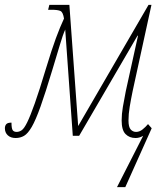

<svg xmlns="http://www.w3.org/2000/svg" viewBox="-42 -556 671 786"><path d="M544 0Q529 9 513 9Q488 9 472 -7Q456 -23 456 -63Q456 -89 461 -118.5Q466 -148 473 -183L523 -410H521L282 0H256L225 -435Q215 -413 203.5 -373.5Q192 -334 172 -269Q144 -176 124 -120Q104 -64 88 -36.5Q72 -9 56.5 0Q41 9 22 9Q2 9 -10 -2Q-22 -13 -22 -31Q-22 -41 -16.5 -47.5Q-11 -54 5 -54Q5 -30 10 -23Q15 -16 26 -16Q37 -16 47 -23Q57 -30 69.5 -55.5Q82 -81 100.5 -133Q119 -185 146 -275Q170 -354 187 -400Q204 -446 220 -480Q216 -506 205.5 -511Q195 -516 169 -516H155L160 -536H242L278 -40L566 -536H578L501 -183Q494 -149 489 -119Q484 -89 484 -63Q484 -36 493 -26Q502 -16 515 -16Q529 -16 541.5 -26Q554 -36 564 -48L579 -31L471 210H437Z"/></svg>

Font: Noto Serif ExtraCondensed Thin
Style: Italic
Weight: 100
Width: 2
Italic angle: -12°
Designer: Monotype Design Team
Foundry: Monotype Imaging Inc.
Version: Version 2.013